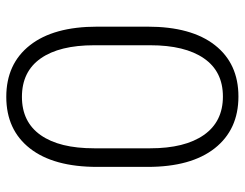

<svg xmlns="http://www.w3.org/2000/svg" viewBox="-103 -658 771 605"><g transform="rotate(-90 282.5 -355.5)"><path d="M280.8 10.3Q176.8 10.3 117.9 -64.2Q59.1 -138.7 59.1 -275.9V-434.6Q59.1 -572.3 117.4 -646.7Q175.8 -721.2 279.8 -721.2Q383.8 -721.2 442.4 -646.7Q501 -572.3 501 -434.6V-275.9Q501 -138.2 442.9 -64Q384.8 10.3 280.8 10.3ZM280.8 -38.6Q359.9 -38.6 401.1 -98.4Q442.4 -158.2 442.4 -267.6V-444.3Q442.4 -553.7 400.9 -612.8Q359.4 -671.9 279.8 -671.9Q200.7 -671.9 159.2 -612.8Q117.7 -553.7 117.7 -444.3V-267.6Q117.7 -158.7 159.7 -98.6Q201.7 -38.6 280.8 -38.6Z"/></g></svg>

Font: Hanuman Light
Style: Regular
Weight: 300
Designer: Danh Hong
Version: Version 8.002; ttfautohint (v1.8.3)